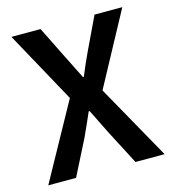

<svg xmlns="http://www.w3.org/2000/svg" viewBox="-100 -737 741 821"><g transform="rotate(-15 270.5 -327.0)"><path d="M13 0 199 -337 25 -654H154L226 -509Q238 -486 249.5 -462Q261 -438 276 -409H280Q292 -438 302.5 -462Q313 -486 324 -509L393 -654H516L342 -332L528 0H399L319 -154Q306 -180 293.5 -205.5Q281 -231 266 -261H262Q249 -231 237.5 -205.5Q226 -180 214 -154L136 0Z"/></g></svg>

Font: Processing Sans Pro Semibold
Style: Regular
Weight: 600
Designer: Paul D. Hunt
Foundry: Adobe Systems Incorporated
Version: Version 2.020;PS 2.000;hotconv 1.0.86;makeotf.lib2.5.63406